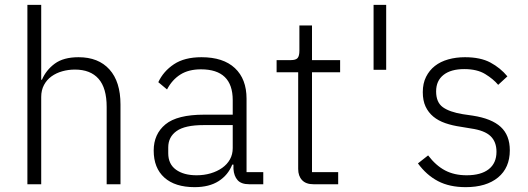

<svg xmlns="http://www.w3.org/2000/svg" viewBox="-20 -760 2180 792"><path d="M93 -740H150V-431H153Q170 -471 206 -497.5Q242 -524 304 -524Q386 -524 431.5 -473.5Q477 -423 477 -329V0H420V-319Q420 -397 386.5 -435Q353 -473 289 -473Q262 -473 237 -466Q212 -459 192.5 -445Q173 -431 161.5 -409.5Q150 -388 150 -360V0H93Z M1008 0Q975 0 960 -17Q945 -34 943 -63V-81H938Q921 -38 882 -13Q843 12 783 12Q702 12 658 -27.5Q614 -67 614 -139Q614 -207 662.5 -247Q711 -287 822 -287H940V-347Q940 -474 809 -474Q758 -474 724 -452.5Q690 -431 669 -391L633 -421Q654 -466 697.5 -495Q741 -524 811 -524Q901 -524 949 -479Q997 -434 997 -353V-50H1066V0ZM791 -37Q822 -37 849 -45Q876 -53 896.5 -67.5Q917 -82 928.5 -102.5Q940 -123 940 -149V-244H820Q743 -244 708.5 -219.5Q674 -195 674 -152V-128Q674 -83 706 -60Q738 -37 791 -37Z M1273 0Q1242 0 1226 -17Q1210 -34 1210 -63V-462H1121V-512H1179Q1200 -512 1207.5 -520.5Q1215 -529 1215 -551V-655H1267V-512H1383V-462H1267V-50H1375V0Z M1521 -472V-740H1573V-472Z M1901 12Q1834 12 1786.5 -13Q1739 -38 1704 -86L1746 -119Q1778 -77 1816 -57Q1854 -37 1905 -37Q1964 -37 1996 -62Q2028 -87 2028 -134Q2028 -175 2003.5 -198.5Q1979 -222 1923 -230L1881 -237Q1846 -242 1817 -252Q1788 -262 1767.5 -279Q1747 -296 1735.5 -320.5Q1724 -345 1724 -380Q1724 -416 1737.5 -443Q1751 -470 1774 -488Q1797 -506 1829 -515Q1861 -524 1898 -524Q1962 -524 2003 -502Q2044 -480 2073 -445L2035 -410Q2015 -434 1981.5 -454.5Q1948 -475 1895 -475Q1840 -475 1809.5 -451Q1779 -427 1779 -383Q1779 -338 1806.5 -318Q1834 -298 1889 -289L1930 -283Q2008 -271 2045.5 -236.5Q2083 -202 2083 -140Q2083 -68 2034.5 -28Q1986 12 1901 12Z"/></svg>

Font: IBM Plex Sans Arabic Light
Style: Regular
Weight: 300
Designer: Mike Abbink, Paul van der Laan, Pieter van Rosmalen, Wael Morcos, Khajak Apelian
Foundry: Bold Monday
Version: Version 1.2